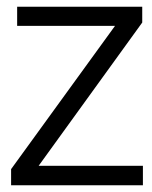

<svg xmlns="http://www.w3.org/2000/svg" viewBox="-20 -551 452 571"><path d="M13 -48 322 -474H31V-531H403V-484L95 -58H405V0H13Z"/></svg>

Font: BLUETTI 2.0 Extralight
Style: Roman
Weight: 200
Designer: Stijn de Vries
Foundry: tokotype
Version: Version 2.005;October 31, 2023;FontCreator 14.0.0.2814 64-bi